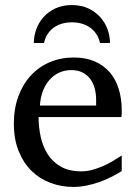

<svg xmlns="http://www.w3.org/2000/svg" viewBox="-20 -719 530 751"><path d="M456.1 -49.8Q435.1 -36.6 412.4 -25.4Q389.6 -14.2 365.5 -5.9Q341.3 2.4 316.4 7.3Q291.5 12.2 266.1 12.2Q220.7 12.2 178.7 -3.2Q136.7 -18.6 104.7 -49.3Q72.8 -80.1 53.5 -126.7Q34.2 -173.3 34.2 -235.8Q34.2 -294.4 51.8 -342Q69.3 -389.6 100.6 -423.6Q131.8 -457.5 174.8 -475.8Q217.8 -494.1 269 -494.1Q315.4 -494.1 350.6 -478.8Q385.7 -463.4 409.2 -436.3Q432.6 -409.2 444.3 -371.3Q456.1 -333.5 456.1 -289.1V-275.9Q456.1 -268.1 455.1 -261.2H130.9Q130.9 -223.1 138.9 -185.1Q147 -147 166 -116.7Q185.1 -86.4 217.3 -67.6Q249.5 -48.8 297.9 -48.8Q319.3 -48.8 340.3 -54.4Q361.3 -60.1 381.6 -68.8Q401.9 -77.6 420.4 -88.6Q439 -99.6 456.1 -110.8ZM356 -328.1Q356 -353 350.1 -374.3Q344.2 -395.5 332.3 -411.1Q320.3 -426.8 302 -435.8Q283.7 -444.8 258.8 -444.8Q233.9 -444.8 212.4 -435.3Q190.9 -425.8 174.6 -407.7Q158.2 -389.6 148.2 -364Q138.2 -338.4 136.2 -306.2H356ZM371.1 -550.8Q366.2 -572.3 355.5 -587.6Q344.7 -603 329.8 -612.8Q314.9 -622.6 297.4 -627.2Q279.8 -631.8 261.2 -631.8Q242.7 -631.8 225.1 -627.2Q207.5 -622.6 192.9 -612.8Q178.2 -603 167.5 -587.6Q156.7 -572.3 152.3 -550.8H112.3Q112.3 -577.1 121.6 -603.5Q130.9 -629.9 149.4 -651.1Q168 -672.4 195.8 -685.8Q223.6 -699.2 261.2 -699.2Q298.3 -699.2 326.2 -685.8Q354 -672.4 372.8 -651.1Q391.6 -629.9 400.9 -603.5Q410.2 -577.1 410.2 -550.8Z"/></svg>

Font: Charis SIL Afr
Style: Regular
Weight: 400
Foundry: SIL International
Version: Version 5.000